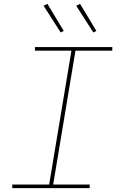

<svg xmlns="http://www.w3.org/2000/svg" viewBox="-20 -980 640 1000"><path d="M44 0V-19H236L352 -716H162V-735H565V-716H373L257 -19H447V0ZM466 -811 377 -950 397 -960 482 -819ZM296 -811 207 -950 227 -960 312 -819Z"/></svg>

Font: Iosevka Curly Thin Extended
Style: Italic
Weight: 100
Width: 7
Italic angle: -9°
Monospace: yes
Designer: Belleve Invis
Foundry: Belleve Invis
Version: Version 11.1.0; ttfautohint (v1.8.3)